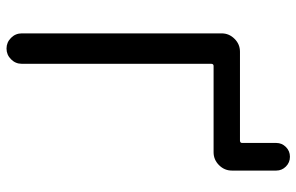

<svg xmlns="http://www.w3.org/2000/svg" viewBox="-184 -768 932 604"><g transform="rotate(90 282.0 -466.0)"><path d="M516.6 -729.5Q516.6 -706.1 499.5 -689Q482.4 -671.9 459 -671.9H187.5Q180.7 -671.9 180.7 -664.1V-68.4Q180.7 -48.8 166.5 -34.7Q152.3 -20.5 132.8 -20.5Q113.3 -20.5 99.1 -34.7Q85 -48.8 85 -68.4V-697.3Q85 -720.7 102.1 -737.8Q119.1 -754.9 142.6 -754.9H421.9Q429.7 -754.9 429.7 -761.7V-869.1Q429.7 -886.7 442.4 -899.4Q455.1 -912.1 473.1 -912.1Q491.2 -912.1 503.9 -899.4Q516.6 -886.7 516.6 -869.1Z"/></g></svg>

Font: Gen Jyuu Gothic Regular
Style: Regular
Weight: 400
Designer: [Source Han Sans]
Ryoko NISHIZUKA  (kana & ideographs); Paul D. Hunt (Latin, Greek & Cyrillic); Wenlong ZHANG  (bopomofo
Version: Version 1.002.20150607